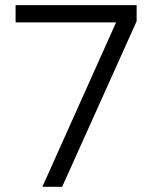

<svg xmlns="http://www.w3.org/2000/svg" viewBox="-20 -719 586 739"><path d="M143.1 0 426.8 -632.8H40V-699.2H505.9V-637.2L219.2 0Z"/></svg>

Font: Prompt Light
Style: Regular
Weight: 300
Designer: Katatrad Team
Foundry: CadsonDemak
Version: Version 1.000;PS 001.000;hotconv 1.0.88;makeotf.lib2.5.64775